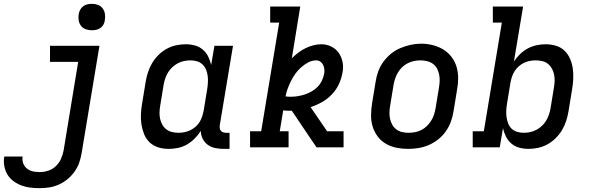

<svg xmlns="http://www.w3.org/2000/svg" viewBox="-76 -769 3096 1002"><path d="M131 213Q106 213 81.5 210Q57 207 35 198.5Q13 190 -6 176Q-25 162 -37 142Q-49 122 -53.5 98Q-58 74 -54 49Q-54 49 -54 48.5Q-54 48 -53 48H42Q42 48 42 48Q42 48 42 48Q40 60 42 72Q44 84 50 94Q56 104 65 111Q74 118 84.5 122Q95 126 107 127.5Q119 129 131 129Q154 129 176.5 121.5Q199 114 216 97.5Q233 81 242.5 59.5Q252 38 256 16L332 -446H185V-530H443L350 30Q346 55 337.5 79.5Q329 104 313.5 126Q298 148 277 165.5Q256 183 231.5 194Q207 205 181.5 209Q156 213 131 213ZM403 -611Q387 -611 371.5 -616.5Q356 -622 346.5 -634.5Q337 -647 334.5 -663.5Q332 -680 335 -697Q337 -708 343 -719Q349 -730 359 -737Q369 -744 380.5 -746.5Q392 -749 403 -749Q420 -749 435 -743.5Q450 -738 459.5 -725.5Q469 -713 471.5 -696.5Q474 -680 471 -663Q470 -652 464 -641Q458 -630 448 -623Q438 -616 426.5 -613.5Q415 -611 403 -611Z M804 8Q775 8 749.5 0Q724 -8 705 -26Q686 -44 676 -69Q666 -94 662 -120.5Q658 -147 659.5 -175Q661 -203 666 -231L684 -341Q688 -366 696 -391Q704 -416 717.5 -439Q731 -462 750.5 -481.5Q770 -501 793.5 -514Q817 -527 842.5 -532.5Q868 -538 894 -538Q919 -538 942 -531.5Q965 -525 982.5 -510Q1000 -495 1010.5 -474Q1021 -453 1026 -430L1043 -530H1140L1071 -116Q1070 -108 1071 -100Q1072 -92 1076.5 -86.5Q1081 -81 1088.5 -78.5Q1096 -76 1104 -76H1122V8H1090Q1068 8 1046.5 3.5Q1025 -1 1008 -13.5Q991 -26 981.5 -45.5Q972 -65 972 -86Q958 -64 939.5 -45.5Q921 -27 899 -14.5Q877 -2 852.5 3Q828 8 804 8ZM855 -76Q871 -76 886.5 -79Q902 -82 916.5 -89Q931 -96 944 -107Q957 -118 965.5 -132Q974 -146 979 -161.5Q984 -177 987 -192L1005 -302Q1008 -320 1009 -337.5Q1010 -355 1008 -372Q1006 -389 999.5 -405Q993 -421 981 -432.5Q969 -444 952.5 -449Q936 -454 918 -454Q901 -454 884.5 -450.5Q868 -447 852.5 -439Q837 -431 823.5 -418.5Q810 -406 801 -391Q792 -376 786.5 -360Q781 -344 778 -327L760 -217Q757 -200 756.5 -182.5Q756 -165 759.5 -149Q763 -133 771 -118.5Q779 -104 792 -94Q805 -84 821.5 -80Q838 -76 855 -76Z M1229 0V-84H1287L1381 -651H1334V-735H1491L1447 -465Q1463 -481 1481 -494.5Q1499 -508 1518.5 -517.5Q1538 -527 1559 -532.5Q1580 -538 1601 -538Q1628 -538 1652 -526.5Q1676 -515 1691 -494Q1706 -473 1711.5 -446.5Q1717 -420 1712 -393Q1707 -362 1693.5 -332Q1680 -302 1657 -277.5Q1634 -253 1605 -236.5Q1576 -220 1545 -210L1631 -84H1717V0H1576L1546 -44L1447 -191Q1444 -191 1440.5 -191Q1437 -191 1434 -191Q1426 -191 1418 -191.5Q1410 -192 1402 -193L1384 -84H1430V0ZM1440 -264Q1459 -264 1477.5 -267Q1496 -270 1514.5 -276Q1533 -282 1550.5 -292Q1568 -302 1582 -316.5Q1596 -331 1604 -348.5Q1612 -366 1616 -385Q1618 -397 1616.5 -409Q1615 -421 1610 -431Q1605 -441 1595.5 -447.5Q1586 -454 1574 -454Q1553 -454 1533 -443.5Q1513 -433 1496 -418Q1479 -403 1466 -385Q1453 -367 1443 -347Q1433 -327 1425.5 -307Q1418 -287 1414 -266Q1421 -265 1427.5 -264.5Q1434 -264 1440 -264Z M2054 8Q2023 8 1993 2Q1963 -4 1937.5 -19Q1912 -34 1894.5 -57.5Q1877 -81 1868.5 -109.5Q1860 -138 1860.5 -169Q1861 -200 1866 -231L1884 -341Q1888 -368 1897.5 -395Q1907 -422 1924 -445.5Q1941 -469 1964 -488Q1987 -507 2013.5 -518Q2040 -529 2067 -535Q2094 -541 2122 -541Q2153 -541 2182.5 -533.5Q2212 -526 2237 -511Q2262 -496 2280 -472.5Q2298 -449 2306.5 -420.5Q2315 -392 2315 -361Q2315 -330 2309 -299L2291 -189Q2287 -162 2277.5 -135.5Q2268 -109 2251.5 -85Q2235 -61 2212 -42.5Q2189 -24 2162.5 -12.5Q2136 -1 2108.5 3.5Q2081 8 2054 8ZM2055 -76Q2072 -76 2089 -79Q2106 -82 2122 -90Q2138 -98 2151 -110.5Q2164 -123 2173.5 -138Q2183 -153 2188.5 -169.5Q2194 -186 2197 -203L2215 -313Q2218 -330 2218.5 -347.5Q2219 -365 2215.5 -381.5Q2212 -398 2204 -412.5Q2196 -427 2182.5 -436.5Q2169 -446 2152 -450Q2135 -454 2118 -454Q2101 -454 2084.5 -450.5Q2068 -447 2052 -439Q2036 -431 2023 -418.5Q2010 -406 2001 -391Q1992 -376 1986.5 -360Q1981 -344 1978 -327L1960 -217Q1957 -200 1956.5 -182.5Q1956 -165 1959.5 -149Q1963 -133 1971 -118.5Q1979 -104 1992 -94Q2005 -84 2021.5 -80Q2038 -76 2055 -76Q2055 -76 2055 -76Q2055 -76 2055 -76Z M2682 8Q2657 8 2633.5 1.5Q2610 -5 2592.5 -20Q2575 -35 2564.5 -56Q2554 -77 2549 -100L2532 0H2391V-84H2449L2543 -651H2496V-735H2654L2606 -448Q2620 -469 2638.5 -487Q2657 -505 2679 -516.5Q2701 -528 2724.5 -533Q2748 -538 2772 -538Q2800 -538 2826 -530Q2852 -522 2870.5 -504Q2889 -486 2899.5 -461Q2910 -436 2913.5 -409.5Q2917 -383 2915.5 -355Q2914 -327 2909 -299L2891 -189Q2887 -164 2879 -139Q2871 -114 2857.5 -91Q2844 -68 2824.5 -48.5Q2805 -29 2781.5 -16Q2758 -3 2732.5 2.5Q2707 8 2682 8ZM2657 -76Q2673 -76 2690 -79.5Q2707 -83 2722.5 -91Q2738 -99 2751.5 -111.5Q2765 -124 2774 -139Q2783 -154 2788.5 -170Q2794 -186 2797 -203L2815 -313Q2818 -330 2818.5 -347.5Q2819 -365 2815.5 -381Q2812 -397 2804 -411.5Q2796 -426 2783.5 -436Q2771 -446 2754 -450Q2737 -454 2720 -454Q2720 -454 2720 -454Q2720 -454 2720 -454Q2704 -454 2688.5 -451Q2673 -448 2658.5 -441Q2644 -434 2631.5 -423Q2619 -412 2610 -398Q2601 -384 2596 -369Q2591 -354 2588 -338L2570 -228Q2567 -210 2566 -192.5Q2565 -175 2567.5 -158Q2570 -141 2576 -125Q2582 -109 2594 -97.5Q2606 -86 2622.5 -81Q2639 -76 2657 -76Z"/></svg>

Font: Iosevka Curly Slab MdEx
Style: Italic
Weight: 500
Width: 7
Italic angle: -9°
Monospace: yes
Designer: Belleve Invis
Foundry: Belleve Invis
Version: Version 11.0.0; ttfautohint (v1.8.3)